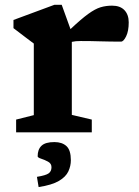

<svg xmlns="http://www.w3.org/2000/svg" viewBox="-20 -550 577 798"><path d="M446 -526.5Q479.5 -526.5 497.2 -507.8Q515 -489 515 -457Q515 -421 504.2 -399Q493.5 -377 483 -377Q439 -377 398.5 -378.2Q358 -379.5 315.5 -379.5Q304.5 -379.5 295.8 -378.8Q287 -378 278.5 -376V-72.5L361.5 -53V0H47V-53L120.5 -71.5V-369Q111 -376.5 87.2 -394Q63.5 -411.5 36 -433V-467L206 -530H236.5L273 -429Q317.5 -471 346.5 -492Q375.5 -513 398 -519.8Q420.5 -526.5 446 -526.5ZM133.5 185Q170.5 179 182.2 170.5Q194 162 194 145Q194 129.5 179.5 121.8Q165 114 150.8 109.5Q136.5 105 136.5 99.5Q136.5 71 152.5 55.8Q168.5 40.5 206 40.5Q238 40.5 256.2 57.2Q274.5 74 274.5 116Q274.5 140 264 162.5Q253.5 185 224.8 202Q196 219 140.5 227.5Z"/></svg>

Font: Newsreader Caption SemiBold
Style: Regular
Weight: 600
Designer: Hugues Gentile
Foundry: Production Type
Version: Version 1.001